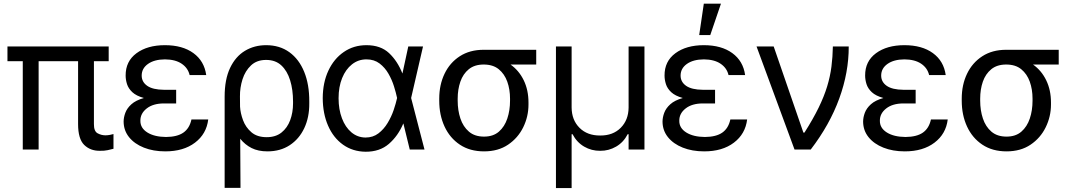

<svg xmlns="http://www.w3.org/2000/svg" viewBox="-20 -792 5671 1017"><path d="M555.7 -545.9V-467.8H477.5V-134.8Q477.1 -96.7 497.1 -85.9Q517.1 -75.2 538.1 -75.2Q550.3 -75.2 562.5 -77.6Q574.7 -80.1 581.1 -82V-3.9Q580.1 -3.9 578.6 -3.4Q567.9 -0.5 550.3 3.4Q532.7 7.3 508.8 6.8Q458.5 7.3 426 -24.4Q393.6 -56.2 393.6 -134.8V-467.8H184.6V0H100.6V-467.8H19.5V-545.9Z M913.1 -284.2V-244.1H848.6Q791 -244.1 757.1 -217.5Q723.1 -190.9 723.6 -152.3Q723.1 -113.8 760.5 -90.3Q797.9 -66.9 859.4 -66.4Q918.9 -66.9 951.4 -89.6Q983.9 -112.3 994.1 -159.2H1083Q1073.7 -82.5 1012.9 -36.4Q952.1 9.8 855.5 9.8Q792 9.8 742.2 -10Q692.4 -29.8 663.8 -65.2Q635.3 -100.6 634.8 -147.5Q634.8 -169.9 643.8 -194.3Q652.8 -218.8 676 -239.7Q699.2 -260.7 742.2 -272.9Q701.7 -284.2 680.9 -303.7Q660.2 -323.2 652.8 -346.4Q645.5 -369.6 645.5 -391.6Q645 -467.3 702.9 -510Q760.7 -552.7 853.5 -552.7Q946.8 -552.7 1004.4 -510.7Q1062 -468.8 1072.3 -394.5H984.4Q975.6 -432.1 942.1 -454.6Q908.7 -477.1 853.5 -477.5Q797.4 -477.1 763.9 -453.4Q730.5 -429.7 730.5 -391.6Q730.5 -357.9 759.8 -337.4Q789.1 -316.9 848.6 -316.4H913.1Z M1169.9 203.1V-280.3Q1169.9 -371.6 1198.7 -432.1Q1227.5 -492.7 1277.3 -522.7Q1327.1 -552.7 1389.6 -552.7Q1461.4 -552.7 1512.7 -515.6Q1564 -478.5 1591.3 -411.4Q1618.7 -344.2 1618.2 -253.9V-244.1Q1618.7 -170.4 1591.6 -113Q1564.5 -55.7 1514.6 -22.9Q1464.8 9.8 1396.5 9.8Q1347.7 9.8 1312.7 -7.8Q1277.8 -25.4 1252.4 -57.1L1253.9 203.1ZM1251.5 -227.1Q1253.4 -192.9 1267.3 -155.3Q1281.2 -117.7 1311.5 -91.6Q1341.8 -65.4 1392.6 -65.4Q1440.4 -65.4 1471.2 -90.1Q1502 -114.7 1517.1 -155.5Q1532.2 -196.3 1532.2 -244.1V-253.9Q1532.2 -316.9 1516.8 -366.7Q1501.5 -416.5 1470.2 -445.6Q1439 -474.6 1389.6 -474.6Q1340.3 -474.6 1309.6 -445.6Q1278.8 -416.5 1264.6 -372.1Q1250.5 -327.6 1251 -281.2Z M1916 11.7Q1847.7 10.7 1796.6 -25.9Q1745.6 -62.5 1717.8 -126.2Q1689.9 -189.9 1689.5 -272.5Q1689.9 -355 1719.5 -418Q1749 -481 1801.3 -516.8Q1853.5 -552.7 1920.9 -552.7Q1996.1 -552.7 2040.8 -510.7Q2085.4 -468.8 2111.3 -403.3H2111.8L2142.6 -545.9H2220.7L2157.7 -272.9L2228.5 0H2150.4L2116.7 -137.7H2116.2Q2088.4 -71.8 2039.8 -29.8Q1991.2 12.2 1916 11.7ZM2083.5 -272.9 2083 -274.4Q2077.6 -300.3 2066.9 -334.7Q2056.2 -369.1 2037.6 -401.6Q2019 -434.1 1990.5 -455.8Q1961.9 -477.5 1920.9 -477.5Q1877.9 -477.5 1844.5 -451.2Q1811 -424.8 1792.2 -378.4Q1773.4 -332 1773.4 -271.5Q1773.4 -212.4 1791.3 -165.3Q1809.1 -118.2 1841.3 -91.1Q1873.5 -64 1916 -63.5Q1955.6 -63.5 1984.4 -85.4Q2013.2 -107.4 2033.2 -140.6Q2053.2 -173.8 2065.2 -209.2Q2077.1 -244.6 2083 -271.5Z M2306.6 -258.8V-269.5Q2306.6 -342.8 2334.7 -401.4Q2362.8 -460 2415.5 -494.1Q2468.3 -528.3 2542 -528.3H2820.3V-450.2H2684.1Q2729 -418.5 2754.2 -366.7Q2779.3 -314.9 2779.3 -249V-238.3Q2779.3 -174.8 2751.5 -117.9Q2723.6 -61 2671.1 -25.6Q2618.7 9.8 2543.9 9.8Q2469.2 9.8 2416 -25.6Q2362.8 -61 2334.7 -121.8Q2306.6 -182.6 2306.6 -258.8ZM2404.3 -269.5V-258.8Q2404.3 -207.5 2418.7 -164.3Q2433.1 -121.1 2463.9 -94.7Q2494.6 -68.4 2543.9 -68.4Q2592.3 -68.4 2622.6 -94.7Q2652.8 -121.1 2667.2 -164.3Q2681.6 -207.5 2681.6 -258.8V-269.5Q2681.6 -318.4 2667 -359.4Q2652.3 -400.4 2621.8 -425.3Q2591.3 -450.2 2542 -450.2Q2493.7 -450.2 2463.1 -425.3Q2432.6 -400.4 2418.5 -359.4Q2404.3 -318.4 2404.3 -269.5Z M2924.8 204.1V-545.9H3007.8V-222.7Q3008.3 -156.2 3049.6 -115Q3090.8 -73.7 3159.2 -74.2Q3227.1 -73.7 3268.1 -115.2Q3309.1 -156.7 3309.6 -222.7V-545.9H3393.6V0H3309.6V-81.1H3304.7Q3282.7 -38.1 3243.4 -15.4Q3204.1 7.3 3159.2 6.8Q3113.3 7.3 3074.2 -15.4Q3035.2 -38.1 3012.7 -81.1H3007.8V204.1Z M3767.6 -284.2V-244.1H3703.1Q3645.5 -244.1 3611.6 -217.5Q3577.6 -190.9 3578.1 -152.3Q3577.6 -113.8 3615 -90.3Q3652.3 -66.9 3713.9 -66.4Q3773.4 -66.9 3805.9 -89.6Q3838.4 -112.3 3848.6 -159.2H3937.5Q3928.2 -82.5 3867.4 -36.4Q3806.6 9.8 3710 9.8Q3646.5 9.8 3596.7 -10Q3546.9 -29.8 3518.3 -65.2Q3489.7 -100.6 3489.3 -147.5Q3489.3 -169.9 3498.3 -194.3Q3507.3 -218.8 3530.5 -239.7Q3553.7 -260.7 3596.7 -272.9Q3556.2 -284.2 3535.4 -303.7Q3514.6 -323.2 3507.3 -346.4Q3500 -369.6 3500 -391.6Q3499.5 -467.3 3557.4 -510Q3615.2 -552.7 3708 -552.7Q3801.3 -552.7 3858.9 -510.7Q3916.5 -468.8 3926.8 -394.5H3838.9Q3830.1 -432.1 3796.6 -454.6Q3763.2 -477.1 3708 -477.5Q3651.9 -477.1 3618.4 -453.4Q3585 -429.7 3585 -391.6Q3585 -357.9 3614.3 -337.4Q3643.6 -316.9 3703.1 -316.4H3767.6ZM3683.6 -606.4 3708 -772.5H3798.8L3742.2 -606.4Z M4188.5 0 3987.3 -545.9H4078.1L4235.4 -89.8H4241.2Q4287.1 -162.1 4316.2 -221.7Q4345.2 -281.2 4361.3 -334.2Q4377.4 -387.2 4384 -438.7Q4390.6 -490.2 4391.6 -545.9H4475.6Q4476.1 -409.2 4425.5 -270.3Q4375 -131.3 4274.4 0Z M4830.1 -284.2V-244.1H4765.6Q4708 -244.1 4674.1 -217.5Q4640.1 -190.9 4640.6 -152.3Q4640.1 -113.8 4677.5 -90.3Q4714.8 -66.9 4776.4 -66.4Q4835.9 -66.9 4868.4 -89.6Q4900.9 -112.3 4911.1 -159.2H5000Q4990.7 -82.5 4929.9 -36.4Q4869.1 9.8 4772.5 9.8Q4709 9.8 4659.2 -10Q4609.4 -29.8 4580.8 -65.2Q4552.2 -100.6 4551.8 -147.5Q4551.8 -169.9 4560.8 -194.3Q4569.8 -218.8 4593 -239.7Q4616.2 -260.7 4659.2 -272.9Q4618.7 -284.2 4597.9 -303.7Q4577.1 -323.2 4569.8 -346.4Q4562.5 -369.6 4562.5 -391.6Q4562 -467.3 4619.9 -510Q4677.7 -552.7 4770.5 -552.7Q4863.8 -552.7 4921.4 -510.7Q4979 -468.8 4989.3 -394.5H4901.4Q4892.6 -432.1 4859.1 -454.6Q4825.7 -477.1 4770.5 -477.5Q4714.4 -477.1 4680.9 -453.4Q4647.5 -429.7 4647.5 -391.6Q4647.5 -357.9 4676.8 -337.4Q4706.1 -316.9 4765.6 -316.4H4830.1Z M5074.2 -258.8V-269.5Q5074.2 -342.8 5102.3 -401.4Q5130.4 -460 5183.1 -494.1Q5235.8 -528.3 5309.6 -528.3H5587.9V-450.2H5451.7Q5496.6 -418.5 5521.7 -366.7Q5546.9 -314.9 5546.9 -249V-238.3Q5546.9 -174.8 5519 -117.9Q5491.2 -61 5438.7 -25.6Q5386.2 9.8 5311.5 9.8Q5236.8 9.8 5183.6 -25.6Q5130.4 -61 5102.3 -121.8Q5074.2 -182.6 5074.2 -258.8ZM5171.9 -269.5V-258.8Q5171.9 -207.5 5186.3 -164.3Q5200.7 -121.1 5231.4 -94.7Q5262.2 -68.4 5311.5 -68.4Q5359.9 -68.4 5390.1 -94.7Q5420.4 -121.1 5434.8 -164.3Q5449.2 -207.5 5449.2 -258.8V-269.5Q5449.2 -318.4 5434.6 -359.4Q5419.9 -400.4 5389.4 -425.3Q5358.9 -450.2 5309.6 -450.2Q5261.2 -450.2 5230.7 -425.3Q5200.2 -400.4 5186 -359.4Q5171.9 -318.4 5171.9 -269.5Z"/></svg>

Font: Inter Display
Style: Regular
Weight: 400
Designer: Rasmus Andersson
Foundry: rsms
Version: Version 4.000;git-37864ae